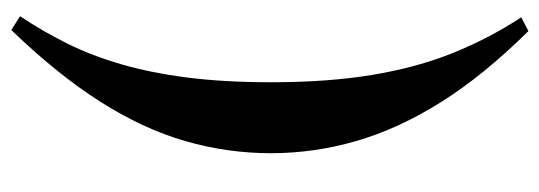

<svg xmlns="http://www.w3.org/2000/svg" viewBox="-336 -508 980 349"><g transform="rotate(-90 154.5 -334.0)"><path d="M272 136Q191 54 142.5 -23.5Q94 -101 72 -177.5Q50 -254 50 -332Q50 -411 72 -487.5Q94 -564 143.5 -642Q193 -720 274 -804L299 -788Q271 -746 249 -701.5Q227 -657 211.5 -603.5Q196 -550 187.5 -483.5Q179 -417 179 -331Q179 -228 192.5 -147Q206 -66 232.5 -0.5Q259 65 297 123Z"/></g></svg>

Font: Libre Bodoni Medium
Style: Regular
Weight: 500
Designer: Pablo Impallari, Rodrigo Fuenzalida
Foundry: Impallari Type
Version: Version 2.005;gftools[0.9.23]